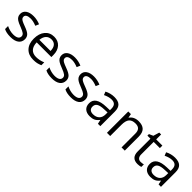

<svg xmlns="http://www.w3.org/2000/svg" viewBox="331 -2029 3408 3408"><g transform="rotate(45 2035.5 -324.5)"><path d="M431.2 -146C431.2 -181.6 419.9 -210.9 397.9 -234.4C375.5 -257.8 332.5 -281.2 269 -304.2C222.7 -321.3 191.4 -334.5 175.3 -343.8C142.6 -361.8 128.9 -380.4 128.9 -409.2C128.9 -451.7 168.5 -477.1 245.1 -477.1C288.6 -477.1 337.4 -465.8 391.1 -443.8L419.9 -509.8C364.7 -533.2 308.6 -544.9 251 -544.9C189 -544.9 140.6 -532.2 105 -507.3C69.3 -481.9 51.8 -447.3 51.8 -403.8C51.8 -379.4 57.1 -358.4 67.4 -340.8C77.6 -323.2 93.3 -307.6 114.3 -293.9C135.3 -279.8 170.4 -263.7 220.2 -245.1C272.5 -225.1 308.1 -207.5 326.2 -192.9C344.2 -177.7 353 -160.2 353 -139.2C353 -84 305.7 -57.1 221.2 -57.1C166.5 -57.1 104.5 -73.2 53.2 -99.1V-23.9C92.8 -1.5 148.4 9.8 219.2 9.8C353.5 9.8 431.2 -46.4 431.2 -146Z M789.1 9.8C825.2 9.8 856 7.3 881.8 2C907.2 -3.9 934.1 -12.7 962.9 -24.9V-97.2C906.7 -73.2 849.6 -61 792 -61C682.6 -61 620.6 -127.4 617.2 -252.9H985.8V-304.2C985.8 -376.5 966.3 -434.6 927.2 -479C888.2 -522.9 835 -544.9 768.1 -544.9C696.3 -544.9 639.6 -519.5 597.2 -468.8C554.7 -418 533.2 -349.6 533.2 -263.2C533.2 -177.7 556.2 -110.8 602.1 -62.5C647.5 -14.2 710 9.8 789.1 9.8ZM767.1 -477.1C851.6 -477.1 898.9 -420.9 898.9 -318.8H619.1C628.4 -418 681.2 -477.1 767.1 -477.1Z M1469.2 -146C1469.2 -181.6 1458 -210.9 1436 -234.4C1413.6 -257.8 1370.6 -281.2 1307.1 -304.2C1260.7 -321.3 1229.5 -334.5 1213.4 -343.8C1180.7 -361.8 1167 -380.4 1167 -409.2C1167 -451.7 1206.5 -477.1 1283.2 -477.1C1326.7 -477.1 1375.5 -465.8 1429.2 -443.8L1458 -509.8C1402.8 -533.2 1346.7 -544.9 1289.1 -544.9C1227.1 -544.9 1178.7 -532.2 1143.1 -507.3C1107.4 -481.9 1089.8 -447.3 1089.8 -403.8C1089.8 -379.4 1095.2 -358.4 1105.5 -340.8C1115.7 -323.2 1131.3 -307.6 1152.3 -293.9C1173.3 -279.8 1208.5 -263.7 1258.3 -245.1C1310.5 -225.1 1346.2 -207.5 1364.3 -192.9C1382.3 -177.7 1391.1 -160.2 1391.1 -139.2C1391.1 -84 1343.8 -57.1 1259.3 -57.1C1204.6 -57.1 1142.6 -73.2 1091.3 -99.1V-23.9C1130.9 -1.5 1186.5 9.8 1257.3 9.8C1391.6 9.8 1469.2 -46.4 1469.2 -146Z M1946.3 -146C1946.3 -181.6 1935.1 -210.9 1913.1 -234.4C1890.6 -257.8 1847.7 -281.2 1784.2 -304.2C1737.8 -321.3 1706.5 -334.5 1690.4 -343.8C1657.7 -361.8 1644 -380.4 1644 -409.2C1644 -451.7 1683.6 -477.1 1760.3 -477.1C1803.7 -477.1 1852.5 -465.8 1906.2 -443.8L1935.1 -509.8C1879.9 -533.2 1823.7 -544.9 1766.1 -544.9C1704.1 -544.9 1655.8 -532.2 1620.1 -507.3C1584.5 -481.9 1566.9 -447.3 1566.9 -403.8C1566.9 -379.4 1572.3 -358.4 1582.5 -340.8C1592.8 -323.2 1608.4 -307.6 1629.4 -293.9C1650.4 -279.8 1685.5 -263.7 1735.4 -245.1C1787.6 -225.1 1823.2 -207.5 1841.3 -192.9C1859.4 -177.7 1868.2 -160.2 1868.2 -139.2C1868.2 -84 1820.8 -57.1 1736.3 -57.1C1681.6 -57.1 1619.6 -73.2 1568.4 -99.1V-23.9C1607.9 -1.5 1663.6 9.8 1734.4 9.8C1868.7 9.8 1946.3 -46.4 1946.3 -146Z M2467.3 0V-365.2C2467.3 -490.2 2406.7 -543.9 2279.3 -543.9C2216.3 -543.9 2150.9 -526.9 2098.1 -498L2123 -436C2179.2 -463.4 2230 -477.1 2274.4 -477.1C2354 -477.1 2388.2 -438 2388.2 -354V-320.8L2297.4 -317.9C2124.5 -312.5 2038.1 -255.9 2038.1 -147.9C2038.1 -46.9 2102.1 9.8 2208 9.8C2247.6 9.8 2280.8 3.9 2307.6 -8.3C2334 -20 2360.4 -42.5 2387.2 -76.2H2391.1L2407.2 0ZM2224.1 -57.1C2160.2 -57.1 2123 -88.4 2123 -147C2123 -221.7 2176.3 -255.4 2305.2 -259.8L2386.2 -263.2V-214.8C2386.2 -165 2372.1 -126.5 2343.3 -98.6C2314.5 -70.8 2274.4 -57.1 2224.1 -57.1Z M3081.5 0V-349.1C3081.5 -485.8 3016.1 -544.9 2887.2 -544.9C2813.5 -544.9 2750.5 -514.6 2717.3 -461.9H2713.4L2700.2 -535.2H2634.3V0H2715.3V-280.8C2715.3 -350.6 2728.5 -400.4 2754.4 -430.7C2780.3 -460.9 2821.3 -476.1 2877.4 -476.1C2961.9 -476.1 3000.5 -433.6 3000.5 -346.2V0Z M3420.9 -57.1C3367.7 -57.1 3335 -92.8 3335 -157.2V-472.2H3490.2V-535.2H3335V-659.2H3288.1L3253.9 -544.9L3177.2 -511.2V-472.2H3253.9V-153.8C3253.9 -44.9 3305.7 9.8 3409.2 9.8C3422.9 9.8 3438.5 8.3 3455.6 5.9C3472.7 2.9 3485.4 -0.5 3494.1 -4.9V-66.9C3478.5 -62.5 3449.7 -57.1 3420.9 -57.1Z M3990.2 0V-365.2C3990.2 -490.2 3929.7 -543.9 3802.2 -543.9C3739.3 -543.9 3673.8 -526.9 3621.1 -498L3646 -436C3702.1 -463.4 3752.9 -477.1 3797.4 -477.1C3877 -477.1 3911.1 -438 3911.1 -354V-320.8L3820.3 -317.9C3647.5 -312.5 3561 -255.9 3561 -147.9C3561 -46.9 3625 9.8 3731 9.8C3770.5 9.8 3803.7 3.9 3830.6 -8.3C3856.9 -20 3883.3 -42.5 3910.2 -76.2H3914.1L3930.2 0ZM3747.1 -57.1C3683.1 -57.1 3646 -88.4 3646 -147C3646 -221.7 3699.2 -255.4 3828.1 -259.8L3909.2 -263.2V-214.8C3909.2 -165 3895 -126.5 3866.2 -98.6C3837.4 -70.8 3797.4 -57.1 3747.1 -57.1Z"/></g></svg>

Font: Sahel
Style: Regular
Weight: 400
Foundry: Saber Rastikerdar (saber.rastikerdar@gmail.com)
Version: Version 3.4.0